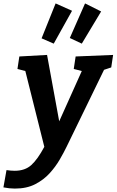

<svg xmlns="http://www.w3.org/2000/svg" viewBox="-76 -860 681 1122"><path d="M-56 235 -38 134Q-25 136 -13 137Q-1 138 10 138Q70 138 107 104.5Q144 71 183 -2L72 -445L26 -457L37 -530L199 -539L270 -151L402 -445L355 -457L366 -530L585 -539L574 -466L532 -452L313 -2Q297 31 273 72.5Q249 114 214 152.5Q179 191 129.5 216.5Q80 242 11 242Q-21 242 -56 235ZM402 -605 332 -638 421 -840 515 -793ZM238 -605 167 -636 249 -840 345 -797Z"/></svg>

Font: Bitter
Style: Bold Italic
Weight: 700
Italic angle: -9°
Designer: Sol Matas, and Bitter project Authors
Foundry: Sol Matas
Version: Version 2.001